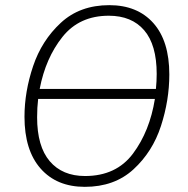

<svg xmlns="http://www.w3.org/2000/svg" viewBox="-20 -714 729 745"><path d="M637 -425Q637 -325 604.5 -225Q572 -125 498 -57Q424 11 309 11Q200 11 137.5 -60Q75 -131 75 -261Q75 -358 108.5 -457.5Q142 -557 216 -625.5Q290 -694 404 -694Q513 -694 575 -624.5Q637 -555 637 -425ZM134 -369H585Q588 -399 588 -427Q588 -540 539.5 -596.5Q491 -653 402 -653Q288 -653 222.5 -571Q157 -489 134 -369ZM581 -330H128Q124 -297 124 -259Q124 -146 173 -88.5Q222 -31 310 -31Q431 -31 496 -118Q561 -205 581 -330Z"/></svg>

Font: Fira Sans ExtraLight
Style: Italic
Weight: 275
Italic angle: -8°
Designer: Carrois Corporate & Edenspiekermann AG
Foundry: Carrois Corporate GbR & Edenspiekermann AG
Version: Version 4.203